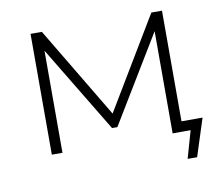

<svg xmlns="http://www.w3.org/2000/svg" viewBox="-73 -610 951 817"><g transform="rotate(-10 403.0 -202.0)"><path d="M108 0V-522H157L404 -109H382L630 -522H676V0H630V-462L640 -458L403 -67H380L142 -461L154 -463V0ZM674 118 712 -15 743 0H630V-44H767L715 118Z"/></g></svg>

Font: MOST Montserrat Light
Style: Regular
Weight: 300
Designer: Julieta Ulanovsky
Foundry: Julieta Ulanovsky
Version: Version 8.000;March 11, 2024;FontCreator 15.0.0.2926 64-bit